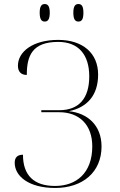

<svg xmlns="http://www.w3.org/2000/svg" viewBox="-20 -924 596 953"><path d="M369 -817C385 -817 394 -827 394 -861C394 -894 385 -904 369 -904C354 -904 344 -894 344 -861C344 -827 354 -817 369 -817ZM202 -817C217 -817 227 -827 227 -861C227 -894 217 -904 202 -904C187 -904 177 -894 177 -861C177 -827 187 -817 202 -817ZM254 9C390 9 484 -69 484 -197C484 -303 413 -363 322 -372C413 -391 467 -451 467 -554C467 -660 391 -726 269 -726C141 -726 69 -666 69 -598C69 -569 84 -552 113 -552C113 -646 139 -716 269 -716C370 -716 423 -652 423 -545C423 -436 372 -377 274 -377H185V-367H274C375 -367 438 -303 438 -198C438 -65 359 -1 253 -1C148 -1 94 -54 94 -156C66 -156 53 -142 53 -116C53 -50 122 9 254 9Z"/></svg>

Font: Noto Serif Display ExtraLight
Style: Regular
Weight: 200
Designer: Monotype Design Team
Foundry: Monotype Imaging Inc.
Version: Version 2.009